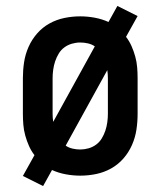

<svg xmlns="http://www.w3.org/2000/svg" viewBox="-20 -583 540 646"><path d="M125 43 57 9 96 -61Q85 -75 77.5 -92Q70 -109 65 -127Q60 -145 58.5 -163.5Q57 -182 57 -200V-320Q57 -347 61 -373.5Q65 -400 76 -425Q87 -450 105 -470.5Q123 -491 146.5 -504Q170 -517 196.5 -522.5Q223 -528 250 -528Q274 -528 298.5 -523.5Q323 -519 345 -509L375 -563L443 -529L404 -459Q415 -445 422.5 -428Q430 -411 435 -393Q440 -375 441.5 -356.5Q443 -338 443 -320V-200Q443 -173 439 -146.5Q435 -120 424 -95Q413 -70 395 -49.5Q377 -29 353.5 -16Q330 -3 303.5 2.5Q277 8 250 8Q226 8 201.5 3.5Q177 -1 155 -11ZM159 -173 299 -427Q289 -434 276 -437Q263 -440 250 -440Q236 -440 222 -436Q208 -432 196.5 -423.5Q185 -415 177.5 -402.5Q170 -390 165.5 -376.5Q161 -363 159 -348.5Q157 -334 157 -320V-200Q157 -193 157.5 -186.5Q158 -180 159 -173ZM250 -80Q264 -80 278 -84Q292 -88 303.5 -96.5Q315 -105 322.5 -117.5Q330 -130 334.5 -143.5Q339 -157 341 -171.5Q343 -186 343 -200V-320Q343 -327 342.5 -333.5Q342 -340 341 -347L201 -93Q211 -86 224 -83Q237 -80 250 -80Z"/></svg>

Font: Iosevka Curly Slab Semibold
Style: Regular
Weight: 600
Monospace: yes
Designer: Belleve Invis
Foundry: Belleve Invis
Version: Version 22.1.2; ttfautohint (v1.8.4)